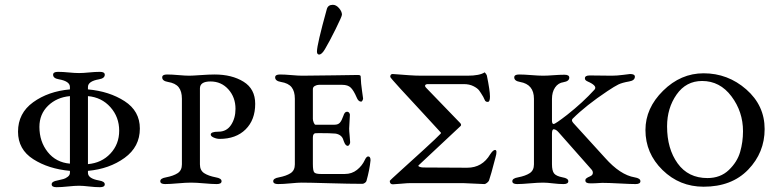

<svg xmlns="http://www.w3.org/2000/svg" viewBox="-20 -763 3262 799"><path d="M271 -82V-363Q216 -358 180 -323Q144 -288 144 -235Q144 -174 178.5 -130.5Q213 -87 271 -82ZM346 -363V-80Q403 -85 439.5 -124Q476 -163 476 -219Q476 -276 439.5 -317Q403 -358 346 -363ZM271 -52Q182 -60 118.5 -100.5Q55 -141 55 -215Q55 -292 118 -337.5Q181 -383 271 -391V-401Q271 -425 225 -433Q201 -437 201 -452Q201 -464 221 -464Q241 -464 266 -461.5Q291 -459 309 -459Q326 -459 351 -461.5Q376 -464 396 -464Q416 -464 416 -452Q416 -437 392 -433Q346 -425 346 -401V-391Q435 -383 498.5 -342Q562 -301 562 -228Q562 -152 498.5 -106Q435 -60 346 -52V-44Q346 -20 392 -12Q416 -8 416 4Q416 16 396 16Q376 16 350.5 13Q325 10 309 10Q291 10 263 13Q235 16 215 16Q195 16 195 4Q195 -8 219 -12Q236 -16 244 -18Q252 -20 261.5 -27Q271 -34 271 -44Z M812 -79Q812 -54 829.5 -42.5Q847 -31 878 -25Q902 -21 902 -9Q902 3 882 3Q863 3 829.5 0Q796 -3 775 -3Q754 -3 720 0Q686 3 667 3Q647 3 647 -9Q647 -21 671 -25Q702 -31 719.5 -42.5Q737 -54 737 -79V-352Q737 -383 723.5 -400Q710 -417 679 -422Q655 -426 655 -441Q655 -453 675 -453Q695 -453 723 -450.5Q751 -448 768 -448Q780 -448 815.5 -450.5Q851 -453 873 -453Q945 -453 993.5 -423Q1042 -393 1042 -331Q1042 -264 1002 -224.5Q962 -185 894 -185Q882 -185 869.5 -190.5Q857 -196 857 -203Q857 -215 889 -215Q923 -215 941.5 -243Q960 -271 960 -310Q960 -358 930.5 -391Q901 -424 856 -424Q812 -424 812 -395Z M1332 -558Q1319 -536 1308 -536Q1299 -536 1299 -549Q1299 -577 1340 -725Q1345 -743 1365 -743Q1379 -743 1391 -729Q1403 -715 1403 -702Q1403 -695 1376.5 -641.5Q1350 -588 1332 -558ZM1238 -448Q1287 -448 1369 -449.5Q1451 -451 1469 -451Q1481 -451 1481 -445Q1482 -415 1486.5 -385.5Q1491 -356 1491 -353Q1491 -350 1488.5 -345Q1486 -340 1483 -340Q1471 -340 1464 -358Q1452 -386 1440 -398Q1428 -410 1404 -410H1307Q1299 -410 1290.5 -405.5Q1282 -401 1282 -392V-268Q1282 -262 1285.5 -253Q1289 -244 1293 -244H1372Q1387 -244 1394.5 -252.5Q1402 -261 1409 -281Q1414 -298 1424 -298Q1430 -298 1433.5 -293Q1437 -288 1436 -283Q1433 -235 1433 -228Q1433 -218 1435 -199Q1437 -180 1437 -173Q1438 -168 1434.5 -162Q1431 -156 1427 -156Q1423 -156 1419.5 -159.5Q1416 -163 1414.5 -166.5Q1413 -170 1411 -174.5Q1409 -179 1409 -180Q1403 -202 1377 -207Q1357 -209 1307 -209Q1295 -209 1291.5 -208.5Q1288 -208 1285 -204Q1282 -200 1282 -191V-80Q1282 -53 1287.5 -46Q1293 -39 1315 -39H1415Q1444 -39 1465.5 -56Q1487 -73 1498 -97Q1505 -112 1512 -112Q1522 -112 1522 -96Q1518 -56 1505 -10Q1504 -6 1498.5 -2Q1493 2 1488 2Q1435 2 1350.5 -0.5Q1266 -3 1235 -3Q1220 -3 1189 0Q1158 3 1137 3Q1117 3 1117 -9Q1117 -21 1141 -25Q1172 -31 1189.5 -42.5Q1207 -54 1207 -79V-352Q1207 -383 1193.5 -400Q1180 -417 1149 -422Q1125 -426 1125 -441Q1125 -453 1145 -453Q1165 -453 1193 -450.5Q1221 -448 1238 -448Z M1604 -443Q1604 -455 1614 -455Q1616 -455 1635 -453.5Q1654 -452 1682 -450Q1710 -448 1735 -448H1925Q1976 -448 1997 -462Q2004 -455 2006 -449Q2019 -386 2019 -361Q2019 -339 2010 -339Q2005 -339 2002.5 -340.5Q2000 -342 1999 -343.5Q1998 -345 1995.5 -350.5Q1993 -356 1991 -360Q1981 -377 1974 -386.5Q1967 -396 1950 -404.5Q1933 -413 1910 -413H1761Q1752 -413 1749.5 -408.5Q1747 -404 1754 -397L1896 -250Q1902 -242 1895 -237L1723 -76Q1716 -71 1732 -67L1741 -66L1924 -65Q1987 -65 2020 -121Q2032 -139 2040 -139Q2051 -139 2042 -108Q2022 -31 2015 -12Q2013 -7 2006.5 -2Q2000 3 1996 3Q1986 3 1951 1Q1916 -1 1907 -1H1688Q1675 -1 1649 1.5Q1623 4 1615 4Q1602 4 1602 -10Q1602 -12 1647 -52.5Q1692 -93 1745 -141.5Q1798 -190 1813 -206Q1817 -210 1813 -213Q1798 -230 1744.5 -287.5Q1691 -345 1647.5 -392.5Q1604 -440 1604 -443ZM1997 -462Z M2621 -25Q2645 -21 2645 -9Q2645 3 2625 3Q2605 3 2558.5 0.5Q2512 -2 2486 -2Q2478 -2 2468 -1Q2458 0 2436 0Q2416 0 2416 -12Q2416 -14 2416.5 -16Q2417 -18 2418 -19Q2419 -20 2420.5 -21Q2422 -22 2424 -23.5Q2426 -25 2427.5 -25.5Q2429 -26 2432 -27.5Q2435 -29 2437 -30Q2446 -34 2447 -42Q2448 -50 2442 -57L2305 -212Q2294 -225 2284 -225Q2277 -225 2277 -206V-80Q2277 -52 2286 -41Q2295 -30 2321 -25Q2345 -21 2345 -9Q2345 3 2325 3Q2305 3 2280.5 0Q2256 -3 2240 -3Q2219 -3 2185 0Q2151 3 2132 3Q2112 3 2112 -9Q2112 -21 2136 -25Q2167 -31 2184.5 -42.5Q2202 -54 2202 -79V-352Q2202 -412 2144 -422Q2120 -426 2120 -441Q2120 -453 2140 -453Q2160 -453 2191 -450.5Q2222 -448 2240 -448Q2257 -448 2283 -450Q2309 -452 2329 -452Q2349 -452 2349 -440Q2349 -425 2325 -421Q2303 -418 2290 -399Q2277 -380 2277 -351V-261Q2277 -247 2284 -247Q2291 -247 2340 -285Q2406 -337 2454 -390Q2466 -404 2434 -420Q2432 -421 2427.5 -423Q2423 -425 2421.5 -426Q2420 -427 2418 -428.5Q2416 -430 2415 -432Q2414 -434 2414 -437Q2414 -449 2434 -449Q2454 -449 2481 -448.5Q2508 -448 2526 -448Q2547 -448 2573.5 -451.5Q2600 -455 2602 -455Q2622 -455 2622 -444Q2622 -428 2598 -424Q2569 -419 2553.5 -411.5Q2538 -404 2508 -384Q2418 -324 2363 -269Q2356 -262 2366 -251L2498 -106Q2561 -35 2621 -25Z M2666 -222Q2666 -313 2739.5 -385.5Q2813 -458 2908 -458Q3009 -458 3085.5 -391Q3162 -324 3162 -226Q3162 -128 3093.5 -57Q3025 14 2908 14Q2808 14 2737 -55.5Q2666 -125 2666 -222ZM2902 -426Q2835 -426 2795.5 -369.5Q2756 -313 2756 -237Q2756 -144 2800 -83Q2844 -22 2924 -22Q2978 -22 3013 -55.5Q3048 -89 3060 -130.5Q3072 -172 3072 -217Q3072 -298 3024 -362Q2976 -426 2902 -426Z"/></svg>

Font: EB Garamond SC 12
Style: Regular
Weight: 400
Version: Version 0.016 ; ttfautohint (v0.97) -l 8 -r 50 -G 200 -x 0 -